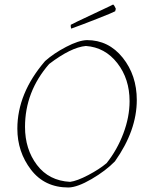

<svg xmlns="http://www.w3.org/2000/svg" viewBox="-20 -825 662 852"><path d="M296 -698Q293 -708 294 -710V-715L324 -730L468 -798L482 -805Q488 -801 494 -786L491 -775Q483 -770 412 -742Q341 -714 296 -698ZM284 7Q178 7 117.5 -72Q57 -151 57 -254Q57 -411 180 -554Q218 -588 273.5 -617Q329 -646 366 -647Q462 -647 524.5 -569Q587 -491 587 -381Q587 -246 490 -109Q449 -67 386.5 -30.5Q324 6 284 7ZM291 -18Q322 -22 371.5 -48Q421 -74 453 -101Q500 -160 527.5 -233Q555 -306 555 -376Q555 -475 500.5 -545Q446 -615 361 -621Q295 -615 198 -541Q91 -418 91 -262Q91 -163 144 -93Q197 -23 291 -18Z"/></svg>

Font: Albura ExtraLight
Style: Italic
Weight: 156
Italic angle: -7°
Designer: Mercedes Jáuregui
Foundry: Omnibus-Type Team
Version: Version 1.000